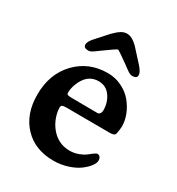

<svg xmlns="http://www.w3.org/2000/svg" viewBox="-163 -761 808 878"><g transform="rotate(30 241.0 -322.0)"><path d="M201.7 -540.5Q195.3 -536.1 187.3 -530.3Q179.2 -524.4 175 -521.2Q170.9 -518.1 165.3 -514.2Q159.7 -510.3 156.5 -508.3Q153.3 -506.3 149.4 -504.6Q145.5 -502.9 142.6 -502.2Q139.6 -501.5 136.7 -501.5Q111.3 -501.5 111.3 -519.5Q111.3 -533.2 127.4 -552.7L187.5 -619.6Q207.5 -639.6 222.2 -648.7Q236.8 -657.7 252.4 -657.7Q278.8 -657.7 309.1 -627.9L370.1 -561Q393.1 -535.2 393.1 -519.5Q393.1 -501.5 368.2 -501.5Q365.2 -501.5 362.3 -502.2Q359.4 -502.9 355.5 -504.6Q351.6 -506.3 348.4 -508.3Q345.2 -510.3 339.6 -514.2Q334 -518.1 329.8 -521.2Q325.7 -524.4 317.6 -530.3Q309.6 -536.1 303.2 -540.5Q264.2 -568.8 252.4 -574.2Q241.2 -569.3 201.7 -540.5ZM266.6 -457.5Q307.1 -457.5 341.8 -440.2Q376.5 -422.9 398.2 -396.2Q419.9 -369.6 431.9 -338.9Q443.8 -308.1 443.8 -279.3Q443.8 -262.7 438.5 -237.8Q435.5 -225.1 411.1 -225.1L179.2 -226.1Q165 -226.1 159.2 -222.7Q153.3 -219.2 153.3 -210.9Q153.3 -195.3 157.7 -177.7Q170.9 -127 206.1 -94.7Q241.2 -62.5 292 -62.5Q315.4 -62.5 336.9 -70.6Q358.4 -78.6 370.4 -88.1Q382.3 -97.7 393.3 -105.7Q404.3 -113.8 409.7 -113.8Q418.5 -113.8 423.8 -107.2Q429.2 -100.6 429.2 -88.4Q429.2 -75.7 416 -58.3Q402.8 -41 380.6 -24.7Q358.4 -8.3 323.5 2.9Q288.6 14.2 250.5 14.2Q151.9 14.2 93.8 -47.4Q35.6 -108.9 35.6 -211.4Q35.6 -320.3 101.3 -388.9Q167 -457.5 266.6 -457.5ZM315.4 -275.4Q324.2 -275.4 328.9 -283Q333.5 -290.5 333.5 -299.3Q333.5 -340.8 311 -372.6Q288.6 -404.3 248.5 -404.3Q186 -404.3 160.2 -330.6Q152.8 -308.6 152.8 -288.6Q152.8 -280.3 159.9 -278.3Q167 -276.4 185.1 -276.4Z"/></g></svg>

Font: Cooper* SemiBold
Style: Regular
Weight: 600
Designer: Owen Earl
Foundry: indestructible type*
Version: Version 0.001